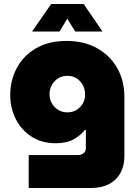

<svg xmlns="http://www.w3.org/2000/svg" viewBox="-20 -734 666 957"><path d="M123 203V39H368Q386 39 397 29.5Q408 20 408 4V-86H402Q383 -60 348 -40Q313 -20 257 -20Q189 -20 138 -52.5Q87 -85 59 -140Q31 -195 31 -261Q31 -332 63 -393.5Q95 -455 158 -492.5Q221 -530 312 -530Q398 -530 462.5 -494.5Q527 -459 563.5 -396Q600 -333 600 -250V43Q600 117 556 160Q512 203 433 203ZM316 -174Q354 -174 379 -200Q404 -226 404 -263Q404 -302 379 -329Q354 -356 316 -356Q278 -356 252.5 -329.5Q227 -303 227 -264Q227 -227 252.5 -200.5Q278 -174 316 -174ZM140 -577 235 -714H397L491 -577H355L315 -641L277 -577Z"/></svg>

Font: MuseoModerno Black
Style: Regular
Weight: 900
Designer: Pablo Cosgaya, Héctor Gatti, Marcela Romero, and the Authors of The MuseoModerno Project.
Foundry: Omnibus-Type Team
Version: Version 1.001